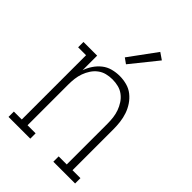

<svg xmlns="http://www.w3.org/2000/svg" viewBox="-221 -847 942 942"><g transform="rotate(45 250.0 -376.0)"><path d="M19 0V-37H74V-483H19V-520H114V-419Q122 -442 136 -463Q150 -484 169.5 -499.5Q189 -515 213.5 -521.5Q238 -528 263 -528Q288 -528 312.5 -521.5Q337 -515 356.5 -499.5Q376 -484 390 -463Q404 -442 412 -418.5Q420 -395 423 -370Q426 -345 426 -320V-37H481V0H330V-37H386V-320Q386 -341 383.5 -361.5Q381 -382 374 -401.5Q367 -421 355.5 -438.5Q344 -456 327.5 -468.5Q311 -481 291 -486Q271 -491 250 -491Q229 -491 209 -486Q189 -481 172.5 -468.5Q156 -456 144.5 -438.5Q133 -421 126 -401.5Q119 -382 116.5 -361.5Q114 -341 114 -320V-37H170V0ZM244 -590 216 -610 320 -752 355 -728Z"/></g></svg>

Font: Iosevka Curly Slab Extralight
Style: Regular
Weight: 200
Monospace: yes
Designer: Belleve Invis
Foundry: Belleve Invis
Version: Version 22.1.2; ttfautohint (v1.8.4)